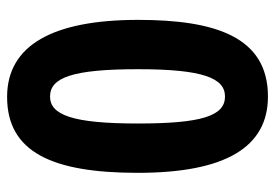

<svg xmlns="http://www.w3.org/2000/svg" viewBox="-137 -694 775 541"><g transform="rotate(-90 250.5 -423.5)"><path d="M249 -56C418 -56 465 -206 465 -422C465 -661 394 -791 248 -791C93 -791 34 -665 34 -423C34 -176 106 -56 249 -56ZM249 -177C194 -177 173 -244 173 -423C173 -606 197 -670 249 -670C302 -670 326 -608 326 -422C326 -239 301 -177 249 -177Z"/></g></svg>

Font: Noto Sans Malayalam UI Condensed
Style: Bold
Weight: 700
Width: 3
Designer: Jelle Bosma - Monotype Design Team
Foundry: Monotype Imaging Inc.
Version: Version 2.104